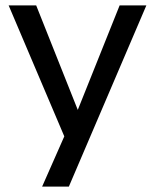

<svg xmlns="http://www.w3.org/2000/svg" viewBox="-20 -511 573 711"><path d="M136 180 230 -33V22L12 -491H114L276 -84H260L423 -491H522L235 180Z"/></svg>

Font: Nunito Sans 12pt ExtraLight 10pt Medium
Style: Regular
Weight: 500
Version: Version 3.101;gftools[0.9.27]